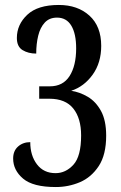

<svg xmlns="http://www.w3.org/2000/svg" viewBox="-20 -744 486 774"><path d="M205 10Q113 10 73 -24Q33 -58 33 -105Q33 -136 53 -153.5Q73 -171 102 -171Q102 -117 129 -81.5Q156 -46 204 -46Q245 -46 276 -80Q307 -114 307 -198Q307 -267 275.5 -306.5Q244 -346 179 -346H138V-396H181Q234 -396 260.5 -437.5Q287 -479 287 -549Q287 -608 267.5 -640.5Q248 -673 210 -673Q179 -673 160.5 -653Q142 -633 134 -600Q126 -567 126 -528Q94 -528 71 -542Q48 -556 48 -591Q48 -645 90 -684.5Q132 -724 217 -724Q293 -724 340.5 -681Q388 -638 388 -559Q388 -491 353.5 -443Q319 -395 267 -378Q301 -373 333.5 -354Q366 -335 387 -297Q408 -259 408 -197Q408 -120 378 -74.5Q348 -29 302 -9.5Q256 10 205 10Z"/></svg>

Font: Noto Serif Myanmar ExtraCondensed Medium
Style: Regular
Weight: 500
Width: 2
Designer: Ben Mitchell and the Monotype Design Team
Foundry: Monotype Imaging Inc.
Version: Version 2.106; ttfautohint (v1.8.4.7-5d5b)